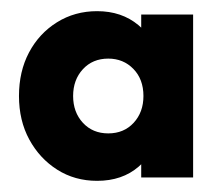

<svg xmlns="http://www.w3.org/2000/svg" viewBox="-20 -729 398 344"><path d="M154 -405Q114 -405 82.5 -425Q51 -445 32.5 -479Q14 -513 14 -557Q14 -601 32 -635Q50 -669 82 -689Q114 -709 154 -709Q198 -709 228 -684Q258 -659 262 -623V-491Q258 -456 228.5 -430.5Q199 -405 154 -405ZM174 -490Q202 -490 219.5 -509Q237 -528 237 -557Q237 -587 219 -605.5Q201 -624 174 -624Q146 -624 128.5 -605Q111 -586 111 -557Q111 -528 128.5 -509Q146 -490 174 -490ZM233 -411V-489L247 -560L233 -631V-703H326V-411Z"/></svg>

Font: Outfit Thin SemiBold
Style: Regular
Weight: 600
Version: Version 1.100;gftools[0.9.27]